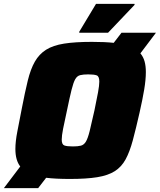

<svg xmlns="http://www.w3.org/2000/svg" viewBox="-49 -911 821 986"><path d="M358 -743V-748L444 -891H642V-886L506 -743ZM-29 55 55 -56Q30 -88 30 -146Q30 -184 40 -235.5Q50 -287 63 -354Q79 -437 93.5 -496.5Q108 -556 130 -594.5Q152 -633 187.5 -655.5Q223 -678 280 -687Q337 -696 423 -696Q489 -696 535 -691L575 -743H752L672 -637Q687 -619 693.5 -595.5Q700 -572 700 -541Q700 -502 691.5 -451Q683 -400 668 -334Q649 -250 633 -190.5Q617 -131 596 -92.5Q575 -54 540.5 -32Q506 -10 450.5 -1Q395 8 310 8Q237 8 188 2L147 55ZM325 -159Q351 -159 366.5 -163Q382 -167 392 -183.5Q402 -200 411.5 -238Q421 -276 436 -344Q448 -401 454.5 -437Q461 -473 461 -492Q461 -519 447.5 -524Q434 -529 404 -529Q378 -529 362.5 -525Q347 -521 337.5 -504.5Q328 -488 318.5 -450Q309 -412 295 -344Q282 -285 275 -249.5Q268 -214 268 -194Q268 -169 281.5 -164Q295 -159 325 -159Z"/></svg>

Font: Saira Black
Style: Italic
Weight: 900
Italic angle: -12°
Designer: Hector Gatti with collaboration of the Omnibus-Type team
Foundry: Omnibus-Type
Version: Version 1.100; ttfautohint (v1.8.3)